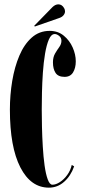

<svg xmlns="http://www.w3.org/2000/svg" viewBox="-20 -853 390 883"><path d="M205 10Q121.5 10 73.5 -83.5Q25.5 -177 25.5 -349Q25.5 -416 36.2 -480.5Q47 -545 69 -597Q91 -649 125.8 -680Q160.5 -711 208.5 -711Q246.5 -711 273.2 -689Q300 -667 314.2 -634.8Q328.5 -602.5 328.5 -571Q328.5 -540.5 316 -520Q303.5 -499.5 277 -499.5Q247.5 -499.5 235.5 -517.8Q223.5 -536 223.5 -566.5Q223.5 -590 233.2 -606.8Q243 -623.5 252.8 -637Q262.5 -650.5 262.5 -665.5Q262.5 -679.5 251.8 -688Q241 -696.5 232 -696.5Q215.5 -696.5 204.8 -671.5Q194 -646.5 187.2 -606.2Q180.5 -566 177.2 -519Q174 -472 173 -427.2Q172 -382.5 172 -350Q172 -315.5 173 -270.2Q174 -225 176.8 -178.5Q179.5 -132 185 -92.2Q190.5 -52.5 199.5 -28Q208.5 -3.5 221 -3.5Q237 -3.5 255.8 -15.8Q274.5 -28 289.5 -48.8Q304.5 -69.5 310 -94.5L321 -88Q305.5 -44 275 -17Q244.5 10 205 10ZM140 -731 137.5 -734.5 221.5 -820.5Q234.5 -833 248.5 -833Q265 -833 275 -815.5Q279 -808.5 279 -800.5Q279 -791.5 272.2 -783Q265.5 -774.5 252 -770Z"/></svg>

Font: Imbue 100pt ExtraBold
Style: Regular
Weight: 800
Designer: Tyler Finck
Foundry: Etcetera Type Company
Version: Version 1.102; ttfautohint (v1.8.3)